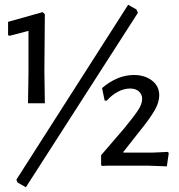

<svg xmlns="http://www.w3.org/2000/svg" viewBox="-20 -698 756 809"><path d="M561 -644 555 -658 520 -678 49 59 54 71 89 91ZM167 -398 169 -638 160 -647 14 -606V-550L20 -547L100 -568V-389L98 -263H169ZM620.5 -358.5C600.2 -374.2 574.7 -382 544 -382C498 -382 453.3 -363.7 410 -327L421 -274H430C444 -290 459.7 -302.5 477 -311.5C494.3 -320.5 511.3 -325 528 -325C544 -325 556.5 -320.8 565.5 -312.5C574.5 -304.2 579 -293.7 579 -281C579 -267 573.3 -251.3 562 -234C550.7 -216.7 531.3 -191.3 504 -158L406 -44V-2L410 1L437 0H603L683 3L691 -52L688 -58L624 -55H501L499 -57L566 -142C596.7 -180 618.5 -210.3 631.5 -233C644.5 -255.7 651 -276.7 651 -296C651 -322 640.8 -342.8 620.5 -358.5Z"/></svg>

Font: Alegreya Sans SC
Style: Regular
Weight: 400
Designer: Juan Pablo del Peral
Foundry: Huerta Tipografica
Version: Version 1.000;PS 001.000;hotconv 1.0.70;makeotf.lib2.5.58329